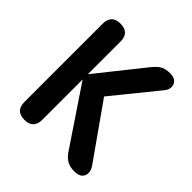

<svg xmlns="http://www.w3.org/2000/svg" viewBox="-188 -841 988 988"><g transform="rotate(45 305.5 -347.0)"><path d="M132 0Q67 0 67 -66V-634Q67 -700 132 -700Q197 -700 197 -634V-397L398 -649Q423 -680 443 -690Q463 -700 494 -700Q522 -700 535.5 -686.5Q549 -673 548.5 -654Q548 -635 535 -619L337 -375L545 -80Q558 -62 559 -42Q560 -22 546.5 -8Q533 6 500 6Q467 6 446 -7Q425 -20 410 -42L197 -359V-66Q197 0 132 0Z"/></g></svg>

Font: Zen Maru Gothic Black
Style: Regular
Weight: 900
Designer: Yoshimichi Ohira
Foundry: Positype
Version: Version 1.001